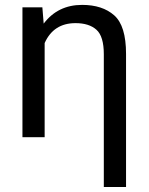

<svg xmlns="http://www.w3.org/2000/svg" viewBox="-20 -558 607 781"><path d="M492.7 202.6H402.3V-337.4Q402.3 -410.2 372.3 -437Q342.3 -463.9 287.1 -463.9Q197.8 -463.9 161.6 -382.8V0H71.3V-528.3H152.3L157.7 -461.9Q215.3 -538.1 314 -538.1Q396.5 -538.1 444.6 -495.6Q492.7 -453.1 492.7 -338.9Z"/></svg>

Font: Roboto21382017
Style: Regular
Weight: 400
Designer: Christian Robertson
Foundry: Google
Version: Version 2.138; 2017